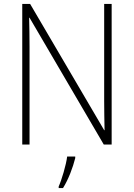

<svg xmlns="http://www.w3.org/2000/svg" viewBox="-20 -734 680 975"><path d="M547 0V-714H509V-221C509 -178 510 -120 511 -73H509L133 -714H93V0H130V-497C130 -553 129 -597 128 -644H130L507 0ZM362 69V61H321C316 103 293 180 278 213V221H300C328 176 350 117 362 69Z"/></svg>

Font: Noto Sans SemiCondensed ExtraLight
Style: Regular
Weight: 200
Width: 4
Designer: Monotype Design Team
Foundry: Monotype Imaging Inc.
Version: Version 2.013